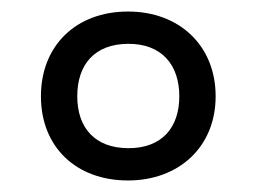

<svg xmlns="http://www.w3.org/2000/svg" viewBox="-20 -744 445 333"><path d="M202 -431C290 -431 354 -489 354 -577C354 -665 291 -724 202 -724C112 -724 51 -665 51 -577C51 -489 112 -431 202 -431ZM203 -487C144 -487 114 -523 114 -577C114 -631 143 -668 203 -668C260 -668 291 -632 291 -577C291 -523 261 -487 203 -487Z"/></svg>

Font: Noto Sans Gurmukhi UI SemiCondensed
Style: Regular
Weight: 400
Width: 4
Designer: Jelle Bosma - Monotype Design Team
Foundry: Monotype Imaging Inc.
Version: Version 2.004